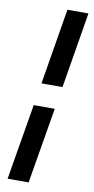

<svg xmlns="http://www.w3.org/2000/svg" viewBox="-108 -833 539 1097"><g transform="rotate(10 161.0 -285.0)"><path d="M190 -790H312L239 -350H117ZM95 -220H217L143 220H21Z"/></g></svg>

Font: Oak Sans ExtraBold
Style: Italic
Weight: 800
Italic angle: -9.49998°
Foundry: Erik Kennedy, Walven
Version: Version 1.000